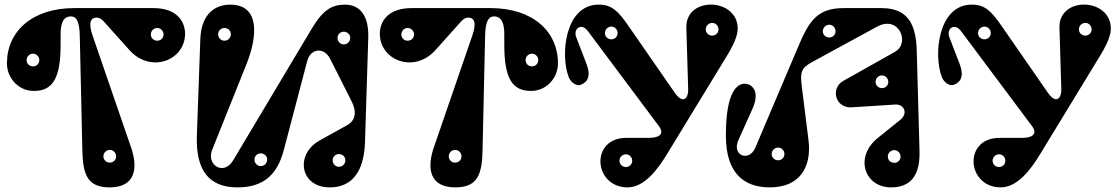

<svg xmlns="http://www.w3.org/2000/svg" viewBox="-20 -795 4826 830"><path d="M542 -171 381 -639C361 -696 371 -719 398 -719C407 -719 418 -714 428 -703L540 -578C632 -476 780 -534 780 -649C780 -700 747 -760 643 -760H301C120 -760 10 -660 10 -521C10 -459 58 -404 122 -402C213 -399 242 -465 242 -603V-647C242 -691 252 -724 286 -724C313 -724 324 -698 325 -635L336 -146C338 -40 358 15 454 15C561 15 583 -62 542 -171ZM455 -92C439 -92 427 -104 427 -119C427 -134 439 -147 455 -147C470 -147 482 -134 482 -119C482 -104 470 -92 455 -92ZM123 -508C107 -508 95 -520 95 -535C95 -550 107 -563 123 -563C138 -563 150 -550 150 -535C150 -520 138 -508 123 -508ZM660 -619C644 -619 632 -631 632 -646C632 -661 644 -674 660 -674C675 -674 687 -661 687 -646C687 -631 675 -619 660 -619Z M1558 -184 1572 -633C1575 -729 1534 -775 1472 -775C1416 -775 1377 -754 1327 -670L988 -102C947 -33 871 -82 897 -147L1046 -519C1093 -637 1105 -775 975 -775C915 -775 850 -740 846 -626L831 -208C826 -59 883 15 1006 15C1112 15 1177 -32 1207 -147L1308 -531C1323 -588 1382 -591 1407 -541L1500 -357C1523 -312 1517 -274 1481 -254L1362 -188C1254 -128 1277 15 1405 15C1543 15 1556 -122 1558 -184ZM950 -674C966 -674 978 -662 978 -647C978 -632 966 -619 950 -619C935 -619 923 -632 923 -647C923 -662 935 -674 950 -674ZM1445 -129C1461 -129 1473 -117 1473 -102C1473 -87 1461 -74 1445 -74C1430 -74 1418 -87 1418 -102C1418 -117 1430 -129 1445 -129ZM1107 -132C1123 -132 1135 -120 1135 -105C1135 -90 1123 -77 1107 -77C1092 -77 1080 -90 1080 -105C1080 -120 1092 -132 1107 -132ZM1466 -658C1482 -658 1494 -646 1494 -631C1494 -616 1482 -603 1466 -603C1451 -603 1439 -616 1439 -631C1439 -646 1451 -658 1466 -658Z M2021 -639 1860 -171C1819 -62 1841 15 1948 15C2044 15 2064 -40 2066 -146L2077 -635C2078 -698 2089 -724 2116 -724C2150 -724 2160 -691 2160 -647V-603C2160 -465 2189 -399 2280 -402C2344 -404 2392 -459 2392 -521C2392 -660 2282 -760 2101 -760H1759C1655 -760 1622 -700 1622 -649C1622 -534 1770 -476 1862 -578L1974 -703C1984 -714 1995 -719 2004 -719C2031 -719 2041 -696 2021 -639ZM1947 -92C1932 -92 1920 -104 1920 -119C1920 -134 1932 -147 1947 -147C1963 -147 1975 -134 1975 -119C1975 -104 1963 -92 1947 -92ZM2279 -508C2264 -508 2252 -520 2252 -535C2252 -550 2264 -563 2279 -563C2295 -563 2307 -550 2307 -535C2307 -520 2295 -508 2279 -508ZM1742 -619C1727 -619 1715 -631 1715 -646C1715 -661 1727 -674 1742 -674C1758 -674 1770 -661 1770 -646C1770 -631 1758 -619 1742 -619Z M2947 -675 2955 -407C2956 -375 2935 -340 2897 -394L2696 -684C2652 -747 2625 -775 2568 -775C2422 -775 2402 -558 2438 -463C2449 -434 2475 -423 2489 -428C2521 -439 2535 -467 2516 -517L2471 -634C2457 -671 2493 -698 2521 -661L2829 -249C2844 -229 2850 -199 2782 -199H2688C2529 -199 2546 15 2693 15C2765 15 2823 -62 2863 -128L3108 -530C3136 -575 3168 -628 3169 -669C3172 -805 2943 -814 2947 -675ZM2623 -625C2607 -625 2595 -637 2595 -652C2595 -667 2607 -680 2623 -680C2638 -680 2650 -667 2650 -652C2650 -637 2638 -625 2623 -625ZM2686 -73C2670 -73 2658 -85 2658 -100C2658 -115 2670 -128 2686 -128C2701 -128 2713 -115 2713 -100C2713 -85 2701 -73 2686 -73ZM3059 -641C3043 -641 3031 -653 3031 -668C3031 -683 3043 -696 3059 -696C3074 -696 3086 -683 3086 -668C3086 -653 3074 -641 3059 -641Z M3118 -211V-208C3118 -47 3195 15 3308 15C3435 15 3490 -70 3475 -190L3446 -422C3438 -484 3444 -501 3491 -527L3772 -680C3866 -731 3916 -609 3849 -571L3625 -445C3569 -413 3591 -327 3661 -331L3849 -343C3889 -346 3906 -305 3873 -278L3775 -199C3672 -116 3717 15 3832 15C3911 15 3958 -30 3955 -141L3943 -577C3940 -684 3909 -760 3791 -760H3627C3513 -760 3477 -704 3430 -592L3245 -156C3218 -93 3142 -123 3172 -189L3233 -325C3268 -403 3228 -432 3202 -433C3169 -435 3118 -403 3118 -211ZM3793 -414C3777 -414 3765 -426 3765 -441C3765 -456 3777 -469 3793 -469C3808 -469 3820 -456 3820 -441C3820 -426 3808 -414 3793 -414ZM3344 -102C3328 -102 3316 -114 3316 -129C3316 -144 3328 -157 3344 -157C3359 -157 3371 -144 3371 -129C3371 -114 3359 -102 3344 -102ZM3565 -633C3549 -633 3537 -645 3537 -660C3537 -675 3549 -688 3565 -688C3580 -688 3592 -675 3592 -660C3592 -645 3580 -633 3565 -633ZM3846 -91C3830 -91 3818 -103 3818 -118C3818 -133 3830 -146 3846 -146C3861 -146 3873 -133 3873 -118C3873 -103 3861 -91 3846 -91Z M4560 -675 4568 -407C4569 -375 4548 -340 4510 -394L4309 -684C4265 -747 4238 -775 4181 -775C4035 -775 4015 -558 4051 -463C4062 -434 4088 -423 4102 -428C4134 -439 4148 -467 4129 -517L4084 -634C4070 -671 4106 -698 4134 -661L4442 -249C4457 -229 4463 -199 4395 -199H4301C4142 -199 4159 15 4306 15C4378 15 4436 -62 4476 -128L4721 -530C4749 -575 4781 -628 4782 -669C4785 -805 4556 -814 4560 -675ZM4236 -625C4220 -625 4208 -637 4208 -652C4208 -667 4220 -680 4236 -680C4251 -680 4263 -667 4263 -652C4263 -637 4251 -625 4236 -625ZM4299 -73C4283 -73 4271 -85 4271 -100C4271 -115 4283 -128 4299 -128C4314 -128 4326 -115 4326 -100C4326 -85 4314 -73 4299 -73ZM4672 -641C4656 -641 4644 -653 4644 -668C4644 -683 4656 -696 4672 -696C4687 -696 4699 -683 4699 -668C4699 -653 4687 -641 4672 -641Z"/></svg>

Font: Pilowlava Atome
Style: Regular
Weight: 500
Designer: Anton Moglia, Jérémy Landes, Maksym Kobuzan (Cyrillic), Velvetyne Type Foundry
Foundry: Anton Moglia, Jérémy Landes, Velvetyne Type Foundry
Version: Version 1.002;Glyphs 3.3 (3303)